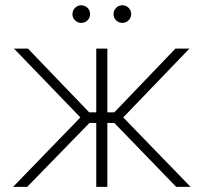

<svg xmlns="http://www.w3.org/2000/svg" viewBox="-20 -724 789 744"><path d="M30.8 0 291.5 -269 34.2 -535.6H88.4L325.7 -288.6H353V-535.6H396V-288.6H422.9L659.7 -535.6H713.9L457.5 -269L718.3 0H662.6L422.9 -247.6H396V0H353V-247.6H326.7L85.4 0ZM294.9 -635.3Q280.8 -635.3 270.8 -645.3Q260.7 -655.3 260.7 -669.4Q260.7 -683.6 270.8 -693.6Q280.8 -703.6 294.9 -703.6Q309.1 -703.6 319.1 -693.6Q329.1 -683.6 329.1 -669.4Q329.1 -655.3 319.1 -645.3Q309.1 -635.3 294.9 -635.3ZM454.1 -635.3Q439.9 -635.3 429.9 -645.3Q419.9 -655.3 419.9 -669.4Q419.9 -683.6 429.9 -693.6Q439.9 -703.6 454.1 -703.6Q468.3 -703.6 478.3 -693.6Q488.3 -683.6 488.3 -669.4Q488.3 -655.3 478.3 -645.3Q468.3 -635.3 454.1 -635.3Z"/></svg>

Font: Inter Display Extra Light
Style: Regular
Weight: 200
Designer: Rasmus Andersson
Foundry: rsms
Version: Version 4.000;git-4fc901f